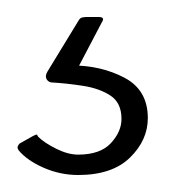

<svg xmlns="http://www.w3.org/2000/svg" viewBox="-20 -20 224 226"><path d="M154 119Q154 145 133 165.5Q112 186 72 186Q51 186 31.5 177.5Q12 169 2 157Q0 154 1 152Q2 150 3 149L19 140Q23 138 23.5 138.5Q24 139 25 141Q32 148 46 155Q60 162 72 162Q98 162 110.5 148.5Q123 135 123 120Q123 101 110 92.5Q97 84 77.5 81Q58 78 40 77Q36 76 34.5 72.5Q33 69 36 64L72 5Q74 1 77 0.5Q80 0 81 0H96Q104 0 100 6L68 67L64 57Q99 57 126.5 71.5Q154 86 154 119Z"/></svg>

Font: Glory Thin
Style: Regular
Weight: 100
Designer: Robert Leuschke
Foundry: Robert Leuschke
Version: Version 1.011